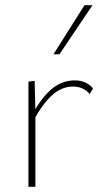

<svg xmlns="http://www.w3.org/2000/svg" viewBox="-20 -723 404 743"><path d="M90 0V-407L114 -410L117 -288V0ZM112 -261 103 -275Q136 -340 177 -376Q218 -412 270 -412Q292 -412 309.5 -404Q327 -396 340 -381L327 -359Q316 -373 299.5 -380.5Q283 -388 263 -388Q218 -388 181.5 -354.5Q145 -321 112 -261ZM187 -513 307 -703H338L210 -513Z"/></svg>

Font: Ysabeau Office Thin
Style: Regular
Weight: 250
Designer: Christian Thalmann (Catharsis Fonts)
Version: Version 2.001;gftools[0.9.30]; featfreeze: tnum,lnum,ss02